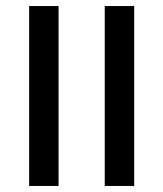

<svg xmlns="http://www.w3.org/2000/svg" viewBox="-20 -616 541 636"><path d="M76.5 -247.5V-596H174V-247.5ZM76.5 0V-314H174V0ZM327 -247.5V-596H424.5V-247.5ZM327 0V-314H424.5V0Z"/></svg>

Font: Anek Gujarati Medium Medium
Style: Regular
Weight: 500
Version: Version 1.003